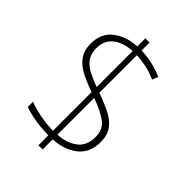

<svg xmlns="http://www.w3.org/2000/svg" viewBox="-234 -869 1037 1037"><g transform="rotate(45 285.0 -350.5)"><path d="M253 -18Q192 -19 145 -27.5Q98 -36 66 -48V-88Q100 -74 149.5 -64Q199 -54 253 -53V-348Q199 -367 156 -389Q113 -411 88.5 -444.5Q64 -478 64 -530Q64 -608 117.5 -650.5Q171 -693 253 -697V-759H285V-698Q328 -697 369 -687.5Q410 -678 450 -661L436 -627Q396 -645 357.5 -653Q319 -661 285 -662V-375Q343 -355 386.5 -333Q430 -311 454.5 -278Q479 -245 479 -193Q479 -111 425 -67.5Q371 -24 285 -19V58H253ZM253 -662Q188 -659 145.5 -627Q103 -595 103 -533Q103 -491 123 -464Q143 -437 177 -419.5Q211 -402 253 -387ZM285 -55Q354 -59 397 -92.5Q440 -126 440 -192Q440 -250 399.5 -279.5Q359 -309 285 -336Z"/></g></svg>

Font: Noto Sans Gujarati UI ExtraLight
Style: Regular
Weight: 200
Designer: Jelle Bosma - Monotype Design Team, Universal Thirst
Foundry: Monotype Imaging Inc.
Version: Version 2.106; ttfautohint (v1.8.4.7-5d5b)